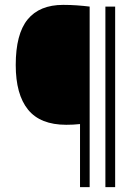

<svg xmlns="http://www.w3.org/2000/svg" viewBox="-20 -767 572 787"><path d="M308 0V-258.5Q292.5 -257 279.8 -256.2Q267 -255.5 251.5 -255.5Q145 -255.5 94.8 -317.8Q44.5 -380 44.5 -500.5Q44.5 -627.5 93.2 -687.2Q142 -747 239 -747Q268.5 -747 295.8 -745Q323 -743 347.5 -740V0ZM412 0V-740H452V0Z"/></svg>

Font: Encode Sans Condensed ExtraLight
Style: Regular
Weight: 200
Width: 3
Designer: Multiple Designers
Foundry: Impallari Type
Version: Version 3.000; ttfautohint (v1.8.3) -l 8 -r 50 -G 200 -x 14 